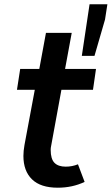

<svg xmlns="http://www.w3.org/2000/svg" viewBox="-20 -862 520 894"><path d="M89 -136Q89 -159 94 -187L142 -444H59L74 -541H163L194 -709H314L283 -541H427L413 -444H266L218 -182Q216 -174 216 -164Q216 -122 233.5 -104Q251 -86 286 -86Q316 -86 343 -97L374 -15Q317 12 249 12Q169 12 129 -27Q89 -66 89 -136ZM397 -842H480L469 -771L420 -602H361Z"/></svg>

Font: Nebula Sans Semibold
Style: Regular
Weight: 600
Italic angle: -9°
Designer: Paul D. Hunt for Adobe (as Source Sans)
Foundry: Nebula Entertainment & Broadcasting LLC
Version: Version 1.010